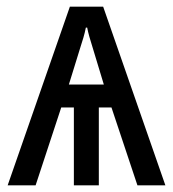

<svg xmlns="http://www.w3.org/2000/svg" viewBox="-20 -557 520 577"><path d="M290 -537H190L3 0H87L164 -234H202V0H277V-234H315L393 0H477ZM238 -474H242C245 -458 251 -437 259 -412L292 -303H187L221 -413C228 -435 234 -453 238 -474Z"/></svg>

Font: Noto Sans Condensed
Style: Regular
Weight: 400
Width: 3
Designer: Monotype Design Team
Foundry: Monotype Imaging Inc.
Version: Version 2.013